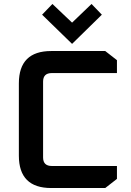

<svg xmlns="http://www.w3.org/2000/svg" viewBox="-20 -947 659 967"><path d="M75 -163V-527Q75 -690 238 -690H510L569 -644V-579H241Q197 -579 197 -536V-154Q197 -111 241 -111H569V-46L510 0H238Q75 0 75 -163ZM192 -873 244 -927 343 -833 441 -927 493 -873 343 -726Z"/></svg>

Font: Oxanium ExtraLight SemiBold
Style: Regular
Weight: 600
Version: Version 2.000